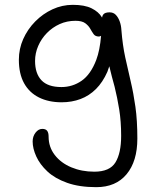

<svg xmlns="http://www.w3.org/2000/svg" viewBox="-20 -514 643 794"><path d="M378 260Q308 260 257.5 242Q207 224 176 195Q145 166 130 133Q115 100 115 71Q115 50 127 34.5Q139 19 155 19Q169 19 175 27Q181 35 181 51Q181 94 206.5 127Q232 160 275 178Q318 196 370 196Q434 196 457.5 157.5Q481 119 481 48Q481 -12 473 -61.5Q465 -111 454 -155Q442 -198 432 -240Q428 -228 424 -217Q405 -174 377 -146Q349 -118 313 -104.5Q277 -91 235 -91Q181 -91 141 -111Q101 -131 79.5 -170Q58 -209 58 -267Q58 -312 76 -352.5Q94 -393 125.5 -425Q157 -457 197 -475.5Q237 -494 281 -494Q330 -494 359 -479.5Q388 -465 401 -443Q401 -442 402 -441Q403 -449 407 -454Q414 -463 433 -463Q449 -463 459 -452.5Q469 -442 475 -425.5Q481 -409 482 -390Q487 -327 498 -276.5Q509 -226 520.5 -177.5Q532 -129 540 -72.5Q548 -16 548 59Q548 153 503.5 206.5Q459 260 378 260ZM398 -366Q394 -363 389 -363Q374 -363 367 -373Q360 -383 353 -395.5Q346 -408 332.5 -418Q319 -428 292 -428Q257 -428 227 -414.5Q197 -401 174 -377.5Q151 -354 138 -324Q125 -294 125 -262Q125 -210 151.5 -182Q178 -154 234 -154Q280 -154 317.5 -180Q355 -206 378 -266Q393 -306 398 -366Z"/></svg>

Font: Shantell Sans Light Light
Style: Regular
Weight: 300
Version: Version 1.008;[ac192a2d6]